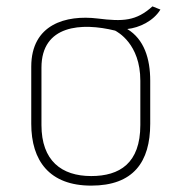

<svg xmlns="http://www.w3.org/2000/svg" viewBox="-20 -563 560 602"><path d="M451 -310C451 -379 432 -440 379 -472C417 -476 461 -497 483 -533L458 -543C407 -497 366 -495 286 -505C187 -517 78 -487 78 -354V-175C78 -59 135 19 266 19C398 19 451 -55 451 -175ZM420 -171C420 -51 355 -11 266 -11C173 -11 110 -59 110 -171V-351C110 -485 236 -493 341 -467C348 -463 420 -426 420 -310Z"/></svg>

Font: Advent Pro
Style: ExtraLight
Weight: 250
Designer: Andreas Kalpakidis
Foundry: Andreas Kalpakidis
Version: Version 2.002 2007